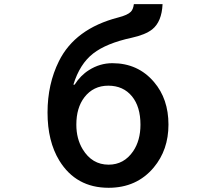

<svg xmlns="http://www.w3.org/2000/svg" viewBox="-20 -850 1040 921"><path d="M337.9 -443.8Q366.2 -488.3 406.7 -513.7Q459 -546.9 519 -546.9Q642.1 -546.9 718.8 -456.5Q788.1 -375.5 788.1 -252.4Q788.1 -130.9 717.3 -46.4Q635.7 50.8 501 50.8Q344.7 50.8 264.6 -79.6Q208 -172.4 208 -310.1Q208 -446.8 262.7 -556.6Q339.8 -712.4 546.9 -766.1Q592.8 -777.8 607.9 -793.9Q619.1 -805.7 622.1 -830.1H759.8Q755.9 -745.6 710 -709Q676.8 -683.1 611.8 -668.9Q490.2 -642.6 426.8 -593.3Q362.3 -543 332 -443.8ZM499.5 -439Q427.7 -439 384.8 -383.3Q346.2 -333 346.2 -252Q346.2 -184.6 376.5 -134.3Q421.4 -60.1 501 -60.1Q574.7 -60.1 618.7 -124.5Q653.8 -176.3 653.8 -252Q653.8 -337.9 613.3 -387.7Q571.3 -439 499.5 -439Z"/></svg>

Font: FORM UDPGothic
Style: Bold
Weight: 700
Foundry: Pronama LLC
Version: Version 1.051